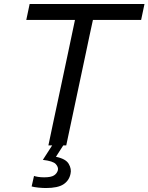

<svg xmlns="http://www.w3.org/2000/svg" viewBox="-20 -733 748 968"><path d="M224 0Q236.5 -59 248 -114Q259.5 -169 274 -235.5L322 -461.5Q332 -509.5 340.8 -550.8Q349.5 -592 358 -632.5H112.5L129.5 -713H708.5L691.5 -632.5H448.5Q439.5 -592 430.8 -550.8Q422 -509.5 412 -461.5L364 -235.5Q350 -169 338.2 -114Q326.5 -59 314 0ZM211 215Q195.5 215 173.2 212.8Q151 210.5 139.5 207L151.5 154Q158 156.5 172 158.8Q186 161 202.5 161Q237.5 161 252.5 151.2Q267.5 141.5 272 124.5Q275 109.5 261.2 94.2Q247.5 79 196 73L255 -18.5H303L299 0L262 57.5Q311.5 67.5 326.5 93.2Q341.5 119 335.5 143.5Q328.5 177.5 300 196.2Q271.5 215 211 215Z"/></svg>

Font: Commissioner
Style: Italic
Weight: 400
Italic angle: -12°
Designer: Kostas Bartsokas
Foundry: Kostas Bartsokas
Version: Version 1.000; ttfautohint (v1.8.3)